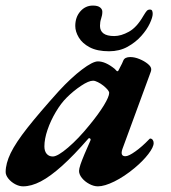

<svg xmlns="http://www.w3.org/2000/svg" viewBox="-44 -645 605 679"><path d="M37.6 14Q24 14 9.5 6.3Q-4.9 -1.5 -14.5 -13.5Q-24 -25.6 -24 -36.6Q-24 -66.8 -6.2 -103.7Q11.7 -140.5 53 -193Q94.4 -245.5 164.3 -323.2Q207.7 -370.2 245.8 -399Q283.9 -427.9 302.3 -427.9Q329 -427.9 361.5 -401.6Q368.1 -394.2 369.1 -393.7Q370 -393.1 371 -393.1Q373 -393.1 373.7 -393.8Q374.4 -394.5 377 -399.9Q384.5 -414.1 387.5 -420.3Q390.5 -426.6 392.4 -431.6Q397.6 -443.2 416.7 -443.2Q432.2 -443.2 449.4 -436.1Q466.6 -429 478.7 -419.1Q490.8 -409.2 490.8 -400.1Q490.8 -394.3 488.7 -389.8L389 -118.3Q380.1 -92.5 399.5 -92.5Q411 -92.5 434.8 -109.6Q458.7 -126.6 482.6 -151.6Q485.4 -154.5 485.9 -154.7Q486.3 -155 487.5 -155Q492.3 -155 495.9 -150.5Q499.4 -145.9 499.4 -139.1Q499.4 -124.7 480.5 -100.1Q461.6 -75.5 431.8 -50.7Q395.6 -20.6 360.6 -3.3Q325.5 14 302.3 14Q287.4 14 271.7 5.5Q255.9 -2.9 245.7 -15.6Q235.5 -28.3 235.5 -40.6Q235.5 -47.5 240.7 -63.6Q242.5 -69.3 246.4 -79.2Q250.3 -89 255.1 -100.6Q259.9 -112.2 265.4 -124.2Q270.9 -136.2 275.4 -147.3Q278 -152.5 274.6 -155.1Q271.2 -157.8 268.5 -154.9Q217.3 -95.9 175.5 -58.4Q133.6 -20.8 100.2 -3.4Q66.8 14 37.6 14ZM142.8 -91.6Q159.9 -91.6 196.8 -123.2Q233.8 -154.8 272.4 -202.6Q304.6 -241.7 323.4 -272.5Q342.1 -303.4 342.1 -316.4Q342.1 -325.3 321.7 -342Q312.4 -349.5 302.1 -354.5Q291.9 -359.6 285.2 -359.6Q269.7 -359.6 242.7 -341.6Q215.7 -323.6 192.2 -300.2Q171.5 -279.7 153.4 -249.1Q135.2 -218.5 124.1 -186.1Q113 -153.6 113 -127.3Q113 -110.6 121 -101.1Q129 -91.6 142.8 -91.6ZM341.7 -463.7Q299.7 -463.7 273.3 -477.7Q247 -491.6 234.6 -512.5Q222.2 -533.4 222.2 -553.2Q222.2 -584.4 240.1 -604.8Q258.1 -625.3 284.5 -625.3Q301.5 -625.3 309.7 -618.9Q317.9 -612.6 317.9 -603.4Q317.9 -591.3 313.7 -579.4Q309.6 -567.5 309.6 -553.6Q309.6 -536 321.9 -526.8Q334.3 -517.5 359.9 -517.5Q384.3 -517.5 412 -532.9Q439.7 -548.2 462.8 -588.5Q471 -602.2 475.2 -606.7Q479.4 -611.2 486.2 -611.2Q492 -611.2 494 -607.1Q496 -603 496 -595.9Q496 -584.2 485.8 -562.2Q475.6 -540.2 455.6 -517.8Q435.7 -495.4 407 -479.5Q378.4 -463.7 341.7 -463.7Z"/></svg>

Font: EB Garamond
Style: Italic
Weight: 400
Italic angle: -17.2°
Designer: Georg Duffner and Octavio Pardo
Foundry: Georg Duffner
Version: Version 1.001